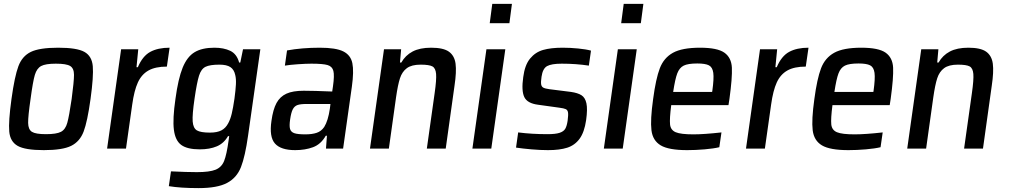

<svg xmlns="http://www.w3.org/2000/svg" viewBox="-20 -763 5184 986"><path d="M39 -255Q55 -371 74.5 -423Q94 -475 138.5 -496.5Q183 -518 279 -518Q375 -518 413.5 -496.5Q452 -475 456.5 -423Q461 -371 445 -255Q429 -139 409.5 -87.5Q390 -36 345.5 -14Q301 8 205 8Q109 8 70.5 -14Q32 -36 27.5 -87.5Q23 -139 39 -255ZM348 -255Q360 -345 360 -378.5Q360 -412 340.5 -424Q321 -436 267 -436Q214 -436 191.5 -424Q169 -412 159 -378.5Q149 -345 137 -255Q124 -166 124.5 -132Q125 -98 144 -86Q163 -74 216 -74Q270 -74 293 -86Q316 -98 325.5 -132Q335 -166 348 -255Z M602 -510H690L681 -418H688Q712 -475 751.5 -496.5Q791 -518 851 -518L837 -421Q778 -421 742.5 -401Q707 -381 688 -339.5Q669 -298 659 -226L627 0H530Z M847 193 858 117Q941 121 991 121Q1056 121 1087 108.5Q1118 96 1131 63.5Q1144 31 1154 -42L1157 -64H1151Q1130 -27 1093.5 -11.5Q1057 4 1006 4Q942 4 911 -18.5Q880 -41 873 -96.5Q866 -152 881 -255Q895 -359 918 -415.5Q941 -472 979.5 -495Q1018 -518 1081 -518Q1129 -518 1162.5 -502Q1196 -486 1208 -442H1214L1228 -510H1317L1254 -67Q1239 40 1217.5 95Q1196 150 1146 176.5Q1096 203 1000 203Q907 203 847 193ZM1152 -130Q1163 -150 1170 -179Q1177 -208 1184 -256Q1190 -301 1191.5 -329.5Q1193 -358 1188 -378Q1182 -406 1163 -418.5Q1144 -431 1107 -431Q1058 -431 1035.5 -420Q1013 -409 1002 -374Q991 -339 979 -256Q967 -174 969.5 -139.5Q972 -105 991 -93.5Q1010 -82 1058 -82Q1095 -82 1117 -93.5Q1139 -105 1152 -130Z M1374 -142Q1382 -201 1400 -234Q1418 -267 1451 -282Q1484 -297 1540 -297Q1591 -297 1686 -293L1690 -320Q1698 -376 1692 -399Q1686 -422 1662 -429Q1638 -436 1579 -436Q1551 -436 1508.5 -433Q1466 -430 1443 -426L1454 -504Q1531 -518 1622 -518Q1705 -518 1743 -499Q1781 -480 1789.5 -438.5Q1798 -397 1787 -318L1742 0H1654L1659 -66H1653Q1628 -22 1587.5 -7Q1547 8 1496 8Q1422 8 1392 -26Q1362 -60 1374 -142ZM1645 -111Q1665 -143 1674 -205L1677 -229H1554Q1523 -229 1507.5 -223.5Q1492 -218 1483.5 -201.5Q1475 -185 1470 -150Q1465 -117 1469.5 -101Q1474 -85 1491.5 -79Q1509 -73 1548 -73Q1583 -73 1606.5 -81Q1630 -89 1645 -111Z M2212 -284Q2222 -354 2219.5 -383.5Q2217 -413 2200.5 -422Q2184 -431 2140 -431Q2094 -431 2069.5 -413Q2045 -395 2034 -361Q2023 -327 2014 -264L1977 0H1880L1952 -510H2040L2034 -442H2041Q2062 -479 2099 -498.5Q2136 -518 2194 -518Q2257 -518 2285.5 -497.5Q2314 -477 2319.5 -436Q2325 -395 2314 -322L2269 0H2172Z M2495 -644 2508 -743H2609L2596 -644ZM2406 0 2478 -510H2575L2503 0Z M2630 -5 2641 -83Q2711 -74 2792 -74Q2833 -74 2854 -81Q2875 -88 2883 -102Q2891 -116 2895 -143Q2899 -173 2897 -185.5Q2895 -198 2885.5 -202.5Q2876 -207 2852 -210L2744 -225Q2688 -232 2672.5 -264.5Q2657 -297 2667 -367Q2675 -429 2702 -462Q2729 -495 2769 -506.5Q2809 -518 2870 -518Q2908 -518 2949 -514Q2990 -510 3015 -503L3004 -426Q2938 -436 2865 -436Q2812 -436 2789.5 -423.5Q2767 -411 2761 -369Q2757 -342 2759 -330Q2761 -318 2770 -313Q2779 -308 2801 -305L2912 -291Q2947 -286 2966 -274Q2985 -262 2991.5 -232.5Q2998 -203 2990 -146Q2981 -84 2956.5 -50.5Q2932 -17 2893 -4.5Q2854 8 2794 8Q2756 8 2709.5 4Q2663 0 2630 -5Z M3170 -644 3183 -743H3284L3271 -644ZM3081 0 3153 -510H3250L3178 0Z M3721 -223H3427Q3418 -153 3421 -124Q3424 -95 3450 -84Q3476 -73 3541 -73Q3595 -73 3685 -83L3674 -7Q3645 0 3598.5 4Q3552 8 3509 8Q3414 8 3373 -16.5Q3332 -41 3325.5 -94Q3319 -147 3334 -254Q3348 -359 3368.5 -412.5Q3389 -466 3436 -492Q3483 -518 3575 -518Q3664 -518 3700 -492.5Q3736 -467 3738.5 -415.5Q3741 -364 3726 -255ZM3437 -291H3637L3638 -296Q3647 -360 3643 -389Q3639 -418 3620.5 -427.5Q3602 -437 3561 -437Q3513 -437 3491 -426Q3469 -415 3458 -386Q3447 -357 3437 -291Z M3883 -510H3971L3962 -418H3969Q3993 -475 4032.5 -496.5Q4072 -518 4132 -518L4118 -421Q4059 -421 4023.5 -401Q3988 -381 3969 -339.5Q3950 -298 3940 -226L3908 0H3811Z M4549 -223H4255Q4246 -153 4249 -124Q4252 -95 4278 -84Q4304 -73 4369 -73Q4423 -73 4513 -83L4502 -7Q4473 0 4426.5 4Q4380 8 4337 8Q4242 8 4201 -16.5Q4160 -41 4153.5 -94Q4147 -147 4162 -254Q4176 -359 4196.5 -412.5Q4217 -466 4264 -492Q4311 -518 4403 -518Q4492 -518 4528 -492.5Q4564 -467 4566.5 -415.5Q4569 -364 4554 -255ZM4265 -291H4465L4466 -296Q4475 -360 4471 -389Q4467 -418 4448.5 -427.5Q4430 -437 4389 -437Q4341 -437 4319 -426Q4297 -415 4286 -386Q4275 -357 4265 -291Z M4971 -284Q4981 -354 4978.5 -383.5Q4976 -413 4959.5 -422Q4943 -431 4899 -431Q4853 -431 4828.5 -413Q4804 -395 4793 -361Q4782 -327 4773 -264L4736 0H4639L4711 -510H4799L4793 -442H4800Q4821 -479 4858 -498.5Q4895 -518 4953 -518Q5016 -518 5044.5 -497.5Q5073 -477 5078.5 -436Q5084 -395 5073 -322L5028 0H4931Z"/></svg>

Font: Assailand Medium
Style: Italic
Weight: 500
Italic angle: -8°
Designer: Hector Gatti with collaboration of the Omnibus-Type team
Foundry: Omnibus-Type
Version: Version 0.072;October 19, 2019;FontCreator 12.0.0.2547 64-bi